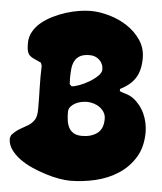

<svg xmlns="http://www.w3.org/2000/svg" viewBox="-54 -821 732 866"><g transform="rotate(5 312.0 -388.5)"><path d="M322 -774Q361 -774 405.5 -761.5Q450 -749 487.5 -724.5Q525 -700 549.5 -664Q574 -628 574 -582Q574 -528 553 -493.5Q532 -459 484 -435V-425Q498 -419 514 -414.5Q530 -410 545 -399.5Q560 -389 574 -372Q588 -355 597.5 -334.5Q607 -314 611.5 -292Q616 -270 616 -251Q616 -184 587.5 -137Q559 -90 513 -60Q467 -30 409.5 -16.5Q352 -3 295 -3Q274 -3 245 -8Q216 -13 184 -23Q152 -33 120.5 -47Q89 -61 64 -79.5Q39 -98 23.5 -120.5Q8 -143 8 -169Q8 -171 10 -177Q12 -183 13 -185Q32 -206 51.5 -216.5Q71 -227 87 -237Q103 -247 113.5 -263Q124 -279 124 -312Q124 -361 122.5 -410Q121 -459 123 -508L118 -522Q100 -531 87.5 -536Q75 -541 67 -548.5Q59 -556 55.5 -568.5Q52 -581 52 -605Q52 -633 65.5 -657Q79 -681 101.5 -699.5Q124 -718 152.5 -732Q181 -746 211 -755.5Q241 -765 270 -769.5Q299 -774 322 -774ZM255 -462 256 -437 265 -428Q277 -428 299 -436Q321 -444 343 -457Q365 -470 381 -485.5Q397 -501 397 -515Q397 -541 379 -558Q361 -575 335 -575Q307 -575 291 -566Q275 -557 267 -541.5Q259 -526 257 -505.5Q255 -485 255 -462ZM259 -311Q259 -291 261.5 -273Q264 -255 271.5 -240.5Q279 -226 293.5 -217.5Q308 -209 332 -209Q373 -209 400 -229Q427 -249 427 -294Q427 -311 419 -324Q411 -337 398.5 -346Q386 -355 370.5 -359.5Q355 -364 341 -364Q329 -364 314.5 -361Q300 -358 288 -351.5Q276 -345 267.5 -335Q259 -325 259 -311Z"/></g></svg>

Font: r_Neptun CAT
Style: Regular
Weight: 400
Foundry: Peter Wiegel, CAT-Fonts
Version: Version 1.000;June 8, 2024;FontCreator 14.0.0.2814 32-bit